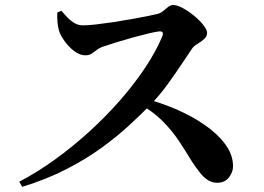

<svg xmlns="http://www.w3.org/2000/svg" viewBox="-20 -730 1040 755"><path d="M55.7 -15.5Q126.7 -52.5 196.6 -103.1Q266.6 -153.6 332 -213.3Q397.5 -272.9 453.4 -337Q509.2 -401 551.9 -465.4Q594.6 -529.8 618.5 -588.1Q625.9 -607.5 607.2 -606.7Q592.3 -605.3 563.8 -598.4Q535.4 -591.5 501.8 -582.3Q468.2 -573.1 438 -563.7Q407.7 -554.4 388.9 -547.9Q372.4 -542.8 361.5 -534.3Q350.6 -525.9 340.6 -519.2Q330.6 -512.5 315.9 -512.5Q294 -512.5 272.4 -528.7Q250.8 -544.9 234.7 -567.3Q218.5 -589.7 212.5 -607.8Q207.8 -623.5 206.1 -642Q204.4 -660.5 205.3 -680.8L221.7 -687.6Q233.1 -673.7 246.2 -660.3Q259.3 -646.9 274.1 -638.6Q288.9 -630.3 305.6 -630.3Q326.5 -630.3 357.7 -633.9Q388.9 -637.5 424.5 -642.8Q460.1 -648.1 494.7 -654.4Q529.3 -660.6 556.7 -666Q584.1 -671.4 598.2 -675Q611.1 -678 621.3 -686.5Q631.4 -695 641.1 -702.7Q650.7 -710.3 661.1 -710.3Q676.6 -710.3 699.3 -698Q721.9 -685.6 743.7 -667.6Q765.4 -649.6 779.9 -631.2Q794.4 -612.8 794.4 -600.7Q794.4 -586.8 782.4 -576.2Q770.4 -565.6 756.4 -557.3Q742.5 -549 736.2 -540.2Q717.7 -513.6 692.6 -475.4Q667.4 -437.3 636.9 -395.5Q606.4 -353.8 570.1 -316.4Q535.8 -281.3 488.6 -237.8Q441.5 -194.2 380 -149.3Q318.5 -104.5 240.6 -64.5Q162.8 -24.6 67.3 4.7ZM834.2 -11.3Q814.5 -11.3 798.4 -21.2Q782.3 -31.2 767.4 -49.6Q752.5 -68 735.4 -93.9Q709.5 -136.6 682.7 -177Q655.8 -217.4 618 -255.2Q580.1 -293.1 520.2 -326.4L536.1 -346.3Q604.4 -329.1 668.6 -302Q732.7 -274.8 784.2 -239.3Q835.7 -203.7 866 -162.5Q896.4 -121.3 896.4 -75.8Q896.4 -53.1 880.1 -32.2Q863.8 -11.3 834.2 -11.3Z"/></svg>

Font: Noto Serif SC ExtraLight
Style: Regular
Weight: 200
Designer: Ryoko NISHIZUKA 西塚涼子 (kana & ideographs); Frank Grießhammer (Latin, Greek & Cyrillic); Wenlong ZHANG 张文龙 (bopomofo); San
Foundry: Adobe
Version: Version 2.002-H1;hotconv 1.1.0;makeotfexe 2.6.0